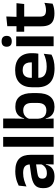

<svg xmlns="http://www.w3.org/2000/svg" viewBox="870 -1592 734 2515"><g transform="rotate(-90 1237.5 -335.0)"><path d="M340 0 344.5 -120 341 -131V-284.5L340.5 -306.5Q340.5 -354.5 314.2 -377Q288 -399.5 228.5 -399.5Q178 -399.5 133.8 -386.2Q89.5 -373 52 -355.5L63 -457.5Q85 -469 113.2 -479.2Q141.5 -489.5 176.5 -496Q211.5 -502.5 252 -502.5Q312 -502.5 353.5 -488.2Q395 -474 419.8 -447.5Q444.5 -421 455.5 -384.2Q466.5 -347.5 466.5 -303V0ZM179.5 11.5Q106.5 11.5 68.2 -25Q30 -61.5 30 -129V-143Q30 -214.5 74 -248.8Q118 -283 213.5 -296L352.5 -315L360 -232.5L232 -214Q190 -208.5 172.2 -194Q154.5 -179.5 154.5 -151.5V-146.5Q154.5 -119 171.8 -103.8Q189 -88.5 226 -88.5Q259 -88.5 282.5 -99Q306 -109.5 321.2 -126.8Q336.5 -144 343 -165.5L361 -102H339Q331 -70.5 313.2 -44.8Q295.5 -19 263.5 -3.8Q231.5 11.5 179.5 11.5Z M572.5 0V-661H701V0Z M1094 11.5Q1050 11.5 1019.2 -2.8Q988.5 -17 969.8 -43Q951 -69 943 -104H906.5L939.5 -202Q941 -167 954.5 -143Q968 -119 992 -107Q1016 -95 1047.5 -95Q1096 -95 1121 -123.2Q1146 -151.5 1146 -208V-287.5Q1146 -342.5 1121 -370.5Q1096 -398.5 1047.5 -398.5Q1019 -398.5 996.5 -387.8Q974 -377 959 -359Q944 -341 937.5 -317.5L908.5 -386.5H944.5Q952.5 -418.5 970 -444.8Q987.5 -471 1018.8 -486.2Q1050 -501.5 1098.5 -501.5Q1185 -501.5 1230 -445.8Q1275 -390 1275 -281V-213Q1275 -103 1229.5 -45.8Q1184 11.5 1094 11.5ZM814 0V-661H941.5V-510L939 -360.5L939.5 -345V-150.5L937.5 -120L942 0Z M1600 12Q1474 12 1412.5 -46Q1351 -104 1351 -214V-278Q1351 -387 1408.5 -445.5Q1466 -504 1575.5 -504Q1649.5 -504 1699 -478Q1748.5 -452 1773.2 -404.2Q1798 -356.5 1798 -290V-272.5Q1798 -254.5 1796.2 -235.8Q1794.5 -217 1791.5 -200.5H1675.5Q1677 -228 1677.2 -252.8Q1677.5 -277.5 1677.5 -297.5Q1677.5 -332 1666.5 -356.2Q1655.5 -380.5 1633 -393Q1610.5 -405.5 1575.5 -405.5Q1524 -405.5 1499.5 -377Q1475 -348.5 1475 -296V-250.5L1475.5 -236V-197.5Q1475.5 -174.5 1482.8 -155Q1490 -135.5 1507 -121.2Q1524 -107 1552.2 -99Q1580.5 -91 1623 -91Q1669 -91 1710.8 -101.2Q1752.5 -111.5 1790 -129L1779 -28Q1745.5 -9.5 1700.2 1.2Q1655 12 1600 12ZM1419 -200.5V-285.5H1765.5V-200.5Z M1889.5 0V-490.5H2017.5V0ZM1953.5 -548.5Q1917 -548.5 1899.8 -565.8Q1882.5 -583 1882.5 -613.5V-616Q1882.5 -646.5 1899.8 -664Q1917 -681.5 1953.5 -681.5Q1989.5 -681.5 2007 -664Q2024.5 -646.5 2024.5 -616V-613.5Q2024.5 -582.5 2007 -565.5Q1989.5 -548.5 1953.5 -548.5Z M2320 10.5Q2257.5 10.5 2220.2 -8.2Q2183 -27 2166.5 -65Q2150 -103 2150 -158.5V-444.5H2277V-177.5Q2277 -137.5 2295.2 -118.8Q2313.5 -100 2359.5 -100Q2386.5 -100 2411.5 -105.8Q2436.5 -111.5 2457.5 -121L2446.5 -14Q2421.5 -2.5 2389.2 4Q2357 10.5 2320 10.5ZM2079 -385.5V-486.5H2453L2442 -385.5ZM2151.5 -477 2151 -607 2278.5 -620 2273.5 -477Z"/></g></svg>

Font: Anek Odia Medium SemiBold
Style: Regular
Weight: 600
Version: Version 1.003